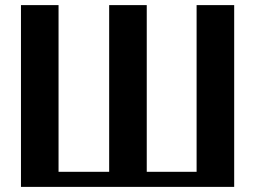

<svg xmlns="http://www.w3.org/2000/svg" viewBox="-20 -731 998 751"><path d="M62 0H896V-711H749V-59H554V-711H407V-59H209V-711H62Z"/></svg>

Font: Aerodynamic
Style: Regular
Weight: 500
Designer: Google
Version: Version 2.000980; 2014